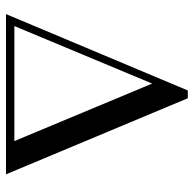

<svg xmlns="http://www.w3.org/2000/svg" viewBox="-23 -624 647 641"><g transform="rotate(90 300.5 -303.5)"><path d="M27 0 282 -607H308L562 0ZM67 -28H451L259 -488Z"/></g></svg>

Font: UnnaRegular
Style: Regular
Weight: 400
Designer: Jorge de Buen Unna
Foundry: Omnibus-Type
Version: Version 2.008;hotconv 1.0.109;makeotfexe 2.5.65596